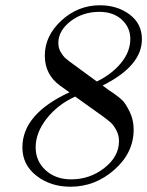

<svg xmlns="http://www.w3.org/2000/svg" viewBox="-20 -686 558 728"><path d="M64.9 -127Q64.9 -253.9 243.2 -335.9L207 -361.8Q149.9 -403.8 149.9 -475.1Q149.9 -550.3 212.9 -608.2Q275.9 -666 358.9 -666Q424.8 -666 471.4 -631.1Q518.1 -596.2 518.1 -537.1Q518.1 -436 369.1 -361.8Q396 -340.8 411.1 -332Q431.2 -317.9 443.6 -305.9Q456.1 -293.9 471.4 -262.9Q486.8 -231.9 486.8 -194.8Q486.8 -106.9 413.8 -42.5Q340.8 22 247.1 22Q171.9 22 118.4 -19.5Q64.9 -61 64.9 -127ZM115.2 -127Q115.2 -75.2 153.1 -40.5Q190.9 -5.9 250 -5.9Q320.8 -5.9 376 -49.3Q431.2 -92.8 431.2 -150.9Q431.2 -173.8 420.7 -192.9Q410.2 -211.9 400.6 -220.5Q391.1 -229 371.1 -244.1L265.1 -319.8Q199.2 -290 157.2 -236.6Q115.2 -183.1 115.2 -127ZM201.2 -522.9Q201.2 -503.9 210.2 -488.5Q219.2 -473.1 229 -464.6Q238.8 -456.1 261.2 -439.9L347.2 -377Q404.3 -404.8 439.2 -447.5Q474.1 -490.2 474.1 -538.1Q474.1 -582 441.7 -611.6Q409.2 -641.1 356.9 -641.1Q293.9 -641.1 247.6 -605.5Q201.2 -569.8 201.2 -522.9Z"/></svg>

Font: CMU Serif Extra
Style: RomanSlanted
Weight: 500
Italic angle: -9.46001°
Version: Version 0.7.0